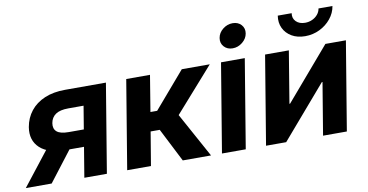

<svg xmlns="http://www.w3.org/2000/svg" viewBox="-110 -966 2234 1165"><g transform="rotate(-10 1007.0 -384.0)"><path d="M463.6 0H324.7L396 -431.5H302Q250.4 -431.5 223.7 -413.1Q196.9 -394.7 191 -359.9Q185.5 -325.8 206.6 -307.6Q227.6 -289.4 279.6 -289.4H430.4L413.2 -185.3H246.2Q136.2 -185.3 84.8 -233.3Q33.4 -281.3 46.4 -361.4Q56 -417 88.9 -458.5Q121.9 -500.1 175.8 -523Q229.8 -545.9 302.1 -545.9H553.9ZM123.4 0H-35.9L159.8 -250H315.5Z M588.7 0 679.1 -545.9H825.5L789 -323.3H830.3L1021.3 -545.9H1193.8L954.4 -275.1L1105.3 0H931.2L825.8 -206.9H769.6L735.2 0Z M1172.7 0 1263.1 -545.9H1409.5L1319.2 0ZM1348 -617.1Q1314.9 -617.1 1295 -639.2Q1275.1 -661.3 1280.2 -692.3Q1285.3 -723.9 1312.6 -745.7Q1340 -767.5 1373.1 -767.5Q1406.4 -767.5 1426.3 -745.7Q1446.1 -723.8 1440.9 -692.3Q1435.8 -661.3 1408.6 -639.2Q1381.3 -617.1 1348 -617.1Z M1942.1 0H1795.5L1848.8 -321.3H1844.6L1568.3 0H1444.2L1534.6 -545.9H1681L1628.2 -226H1632.2L1906.2 -545.9H2032.5ZM1794.3 -613.3Q1746.6 -613.3 1711.8 -633.6Q1677.1 -653.9 1660.8 -688.3Q1644.5 -722.7 1651.3 -765H1736.9Q1731.8 -734.2 1752.1 -713.8Q1772.4 -693.5 1807.9 -693.5Q1831.4 -693.5 1851.7 -702.8Q1871.9 -712 1885.5 -728.2Q1899.1 -744.3 1902.3 -765H1988.3Q1981.5 -722.7 1953.3 -688.2Q1925.2 -653.6 1883.7 -633.5Q1842.2 -613.3 1794.3 -613.3Z"/></g></svg>

Font: Inter
Style: Italic
Weight: 400
Italic angle: -9.3988°
Designer: Rasmus Andersson
Foundry: rsms
Version: Version 4.001;git-66647c0bb